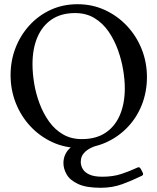

<svg xmlns="http://www.w3.org/2000/svg" viewBox="-20 -691 747 911"><path d="M441.5 -0.5Q406.5 8.8 384.9 28.4Q363.2 48 363.2 77Q363.2 95 372.8 111.1Q382.2 127.2 404.8 137.4Q427.2 147.5 465.2 147.5Q516 147.5 555.1 134.6Q594.2 121.8 631.2 104.5Q635.2 102.5 638.2 102.5Q643.2 102.5 648.2 110.5L656 126Q657 127 658 129.5Q659 132 659 134Q659 141 651 144Q606 166 559.5 183Q513 200 458 200Q389 200 350.5 182Q312 164 296.5 137Q281 110 281 83Q281 38 316 8ZM347.8 -671Q417.8 -671 477.6 -643.5Q537.5 -616 582.5 -568Q627.5 -520 652.4 -457.5Q677.2 -395 677.2 -325Q677.2 -255 652.9 -193.5Q628.5 -132 584.5 -86.5Q540.5 -41 482.6 -15Q424.8 11 357.8 11Q287.8 11 228.4 -16.5Q169 -44 124.5 -91.5Q80 -139 55.1 -201.5Q30.2 -264 30.2 -334Q30.2 -403 53.6 -463.5Q77 -524 120 -571Q163 -618 220.9 -644.5Q278.8 -671 347.8 -671ZM336.5 -629Q270.2 -629 225.4 -598.8Q180.5 -568.5 157.4 -514.1Q134.2 -459.8 134.2 -386.8Q134.2 -343.5 142.2 -294.9Q150.2 -246.2 167.8 -199.6Q185.2 -153 212.6 -114.6Q240 -76.2 278.6 -53.6Q317.2 -31 368.2 -31Q436.5 -31 481.8 -61.8Q527 -92.5 549.6 -146.9Q572.2 -201.2 572.2 -272.2Q572.2 -311.5 564.4 -359.1Q556.5 -406.8 539.4 -454.4Q522.2 -502 495 -541.5Q467.8 -581 428.5 -605Q389.2 -629 336.5 -629Z"/></svg>

Font: Young Serif Light
Style: Regular
Weight: 300
Designer: Bastien Sozeau
Foundry: NBR — Bastien Sozeau
Version: Version 5.001